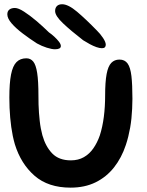

<svg xmlns="http://www.w3.org/2000/svg" viewBox="-20 -865 694 904"><path d="M312.5 18.5Q207 18.5 142.8 -37.5Q78.5 -93.5 50 -185.5Q44.5 -204.5 40.2 -225Q36 -245.5 33 -267Q30 -288.5 28 -311.2Q26 -334 25 -357.5Q24 -381 24 -405.5Q24 -473.5 32 -514.2Q40 -555 57.8 -572.8Q75.5 -590.5 104 -590.5Q124 -590.5 136.5 -575.2Q149 -560 155 -521.8Q161 -483.5 161 -414Q161 -393.5 161.5 -373.2Q162 -353 163.5 -333.8Q165 -314.5 167 -296Q169 -277.5 172.2 -260.5Q175.5 -243.5 179.5 -228.5Q194.5 -175 226 -142.5Q257.5 -110 313.5 -110Q348.5 -110 374.8 -125Q401 -140 419.5 -166.5Q438 -193 450 -227.5Q456.5 -247.5 461.2 -269.8Q466 -292 469 -315.8Q472 -339.5 473.5 -364.5Q475 -389.5 475 -414.5Q475 -479.5 482 -516.5Q489 -553.5 504 -569Q519 -584.5 542.5 -584.5Q567.5 -584.5 580.8 -566Q594 -547.5 598.8 -507Q603.5 -466.5 603.5 -399.5Q603.5 -376 602.2 -352.8Q601 -329.5 598.8 -307.2Q596.5 -285 592.8 -263.8Q589 -242.5 584 -222.2Q579 -202 572.5 -182.5Q552.5 -122 516.8 -76.8Q481 -31.5 430 -6.5Q379 18.5 312.5 18.5ZM239 -633Q224 -633 200.2 -640.5Q176.5 -648 154 -660.5Q119 -683 86.8 -707.5Q54.5 -732 34.5 -755.2Q14.5 -778.5 14.5 -797.5Q14.5 -812.5 24.2 -820Q34 -827.5 50 -827.5Q66.5 -827.5 93.2 -810.2Q120 -793 151 -766.8Q182 -740.5 210.5 -712.5Q223 -704 235.8 -692.2Q248.5 -680.5 257.5 -668.8Q266.5 -657 266.5 -648.5Q266.5 -640.5 259.5 -636.8Q252.5 -633 239 -633ZM460 -638Q449 -638 434 -643.2Q419 -648.5 402.8 -657.2Q386.5 -666 371.5 -675.5Q314 -720 276.8 -755.2Q239.5 -790.5 239.5 -813Q239.5 -828 248 -836.5Q256.5 -845 272.5 -845Q301 -845 342.8 -809.8Q384.5 -774.5 436.5 -721Q452 -706 465 -686.5Q478 -667 478 -654.5Q478 -647 473.8 -642.5Q469.5 -638 460 -638Z"/></svg>

Font: Gluten
Style: Regular
Weight: 400
Designer: Tyler Finck
Foundry: Etcetera Type Company
Version: Version 1.300